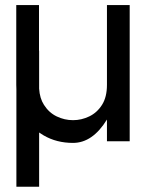

<svg xmlns="http://www.w3.org/2000/svg" viewBox="-20 -543 561 738"><path d="M130.4 -202.1Q132.8 -165 148.9 -140.1Q168 -109.9 198 -95.5Q228 -81.1 260.7 -81.1Q293 -81.1 323 -95.5Q353 -109.9 372.1 -139.9Q391.1 -169.9 391.1 -216.8V-523.4H478.5V0H391.1V-83.5Q335.9 6.3 260.7 6.3Q197.3 6.3 147.9 -22.5Q138.7 -27.8 130.4 -33.7V174.8H43V-200.2Q42.5 -208.5 42.5 -216.8V-523.4H129.9V-348.6H130.4Z"/></svg>

Font: Qaz
Style: Regular
Weight: 400
Designer: GGBotNet
Foundry: f0n7
Version: 0.70